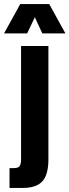

<svg xmlns="http://www.w3.org/2000/svg" viewBox="-68 -761 343 948"><path d="M-21 167V69H1Q22 69 29 59Q36 49 36 26V-534H171V28Q171 72 159.5 103.5Q148 135 120 151Q92 167 44 167ZM-48 -596 32 -741H175L255 -596H141L104 -676L66 -596Z"/></svg>

Font: Mona Sans Condensed
Style: Bold
Weight: 700
Width: 3
Designer: Deni Anggara
Foundry: GitHub
Version: Version 2.000